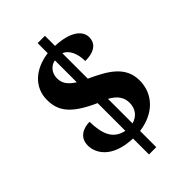

<svg xmlns="http://www.w3.org/2000/svg" viewBox="-248 -852 1023 1023"><g transform="rotate(-45 264.0 -340.5)"><path d="M243 -41V79H298V-43C416 -59 487 -134 487 -236C487 -344 396 -392 298 -437V-629C334 -615 355 -570 355 -513C434 -513 460 -548 460 -588C460 -638 407 -680 298 -684V-760H243V-684C140 -671 64 -608 64 -511C64 -428 102 -371 243 -308V-99C167 -115 144 -174 142 -268C97 -268 46 -247 46 -185C46 -129 89 -47 243 -41ZM243 -630V-465C201 -491 183 -518 183 -554C183 -597 212 -625 243 -630ZM298 -100V-285C347 -258 365 -227 365 -188C365 -146 342 -112 298 -100Z"/></g></svg>

Font: Noto Serif Devanagari SemiCondensed ExtraBold
Style: Regular
Weight: 800
Width: 4
Designer: Universal Thirst, Indian Type Foundry and the Monotype Design Team
Foundry: Monotype Imaging Inc.
Version: Version 2.004